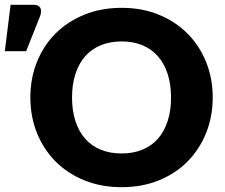

<svg xmlns="http://www.w3.org/2000/svg" viewBox="-98 -769 932 797"><path d="M0 0ZM785 -364.5Q785 -285.5 757.8 -217.5Q730.5 -149.5 681 -99.2Q631.5 -49 561.8 -20.5Q492 8 407 8Q322 8 252 -20.5Q182 -49 132.2 -99.2Q82.5 -149.5 55.2 -217.5Q28 -285.5 28 -364.5Q28 -443.5 55.2 -511.5Q82.5 -579.5 132.2 -629.5Q182 -679.5 252 -708Q322 -736.5 407 -736.5Q492 -736.5 561.8 -707.8Q631.5 -679 681 -629Q730.5 -579 757.8 -511Q785 -443 785 -364.5ZM612 -364.5Q612 -418.5 598 -461.8Q584 -505 557.8 -535Q531.5 -565 493.5 -581Q455.5 -597 407 -597Q358 -597 319.8 -581Q281.5 -565 255.2 -535Q229 -505 215 -461.8Q201 -418.5 201 -364.5Q201 -310 215 -266.8Q229 -223.5 255.2 -193.5Q281.5 -163.5 319.8 -147.8Q358 -132 407 -132Q455.5 -132 493.5 -147.8Q531.5 -163.5 557.8 -193.5Q584 -223.5 598 -266.8Q612 -310 612 -364.5ZM-78 -556.5 -54 -749H41Q62 -749 69 -736.8Q76 -724.5 69 -703.5L10.5 -556.5Z"/></svg>

Font: Lato Black
Style: Regular
Weight: 900
Designer: Lukasz Dziedzic
Foundry: tyPoland Lukasz Dziedzic
Version: Version 2.007; 2014-02-27